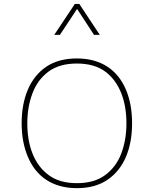

<svg xmlns="http://www.w3.org/2000/svg" viewBox="-20 -953 783 978"><path d="M371.6 -655.3C309.6 -655.3 257.3 -641.1 215.8 -613.3C132.3 -556.6 90.3 -453.6 90.3 -324.7C90.3 -260.3 101.1 -203.1 122.1 -153.8C164.1 -54.2 247.1 5.4 371.6 5.4C433.6 5.4 485.8 -8.8 527.3 -37.1C610.8 -93.3 652.8 -195.8 652.8 -324.7C652.8 -389.2 642.6 -446.3 621.6 -496.1C579.6 -595.7 496.1 -655.3 371.6 -655.3ZM371.6 -629.4C430.7 -629.4 479 -615.7 516.1 -588.4C590.3 -533.2 624 -436.5 624 -324.7C624 -268.6 615.2 -217.8 598.1 -171.9C580.6 -125.5 553.2 -88.9 516.1 -61.5C479 -33.7 430.7 -20 371.6 -20C312.5 -20 264.6 -33.7 227.5 -61.5C152.8 -116.2 119.1 -212.9 119.1 -324.7C119.1 -380.9 127.9 -431.6 145.5 -478C162.6 -523.9 189.9 -560.5 227.1 -588.4C264.2 -615.7 312.5 -629.4 371.6 -629.4ZM383.8 -933.1H361.3L256.3 -775.4H285.2L372.6 -907.7L459 -775.4H488.3Z"/></svg>

Font: Estedad Thin
Style: Regular
Weight: 100
Designer: Amin Abedi
Version: Version 7.3